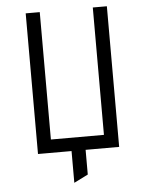

<svg xmlns="http://www.w3.org/2000/svg" viewBox="-58 -747 732 952"><g transform="rotate(-5 308.0 -271.0)"><path d="M106 0V-700H176V-66H440V-700H510V0ZM273 158V-45H343V123Z"/></g></svg>

Font: Overpass Mono Light
Style: Regular
Weight: 300
Monospace: yes
Designer: Delve Withrington, Dave Bailey
Foundry: Delve Fonts LLC
Version: Version 4.000